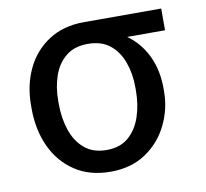

<svg xmlns="http://www.w3.org/2000/svg" viewBox="-65 -599 731 680"><g transform="rotate(-10 300.0 -259.0)"><path d="M43 -258.8V-269.5Q43 -342.8 71 -401.4Q99.1 -460 151.9 -494.1Q204.6 -528.3 278.3 -528.3H556.6V-450.2H420.4Q465.3 -418.5 490.5 -366.7Q515.6 -314.9 515.6 -249V-238.3Q515.6 -174.8 487.8 -117.9Q460 -61 407.5 -25.6Q355 9.8 280.3 9.8Q205.6 9.8 152.3 -25.6Q99.1 -61 71 -121.8Q43 -182.6 43 -258.8ZM140.6 -269.5V-258.8Q140.6 -207.5 155 -164.3Q169.4 -121.1 200.2 -94.7Q231 -68.4 280.3 -68.4Q328.6 -68.4 358.9 -94.7Q389.2 -121.1 403.6 -164.3Q418 -207.5 418 -258.8V-269.5Q418 -318.4 403.3 -359.4Q388.7 -400.4 358.2 -425.3Q327.6 -450.2 278.3 -450.2Q230 -450.2 199.5 -425.3Q168.9 -400.4 154.8 -359.4Q140.6 -318.4 140.6 -269.5Z"/></g></svg>

Font: Inter Display
Style: Regular
Weight: 400
Designer: Rasmus Andersson
Foundry: rsms
Version: Version 4.000;git-37864ae